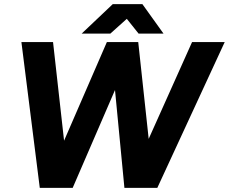

<svg xmlns="http://www.w3.org/2000/svg" viewBox="-20 -902 1099 922"><path d="M902.3 -700H1059.1L735.5 0H588.6ZM82.8 -700H234.7L313 0H171ZM493.2 -700H631.8L329.1 0H189.4ZM510.1 -700H643.8L719.4 0H577.4ZM521.3 -882H662.9V-878.1L510.1 -740.8H372.3ZM535.6 -878.4 536.2 -882H663.9L765.1 -740.8H645.4Z"/></svg>

Font: Oak Sans Light Italic
Style: Regular
Weight: 400
Italic angle: -9.5°
Foundry: Erik Kennedy, Walven
Version: Version 1.000;Glyphs 3.1.2 (3151)